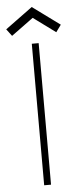

<svg xmlns="http://www.w3.org/2000/svg" viewBox="-93 -861 369 892"><g transform="rotate(-5 91.0 -415.0)"><path d="M-12 -704.5 -36.5 -737 90.5 -830 218 -736.5 194 -703.5 90.5 -779.5ZM76 -660H108V0H76Z"/></g></svg>

Font: League Spartan ExtraLight
Style: Regular
Weight: 200
Foundry: The League of Moveable Type
Version: Version 2.002